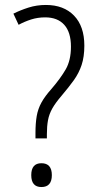

<svg xmlns="http://www.w3.org/2000/svg" viewBox="-20 -795 396 774"><path d="M165 -775Q237 -775 278.5 -732Q320 -689 320 -611Q320 -566 309 -533Q298 -500 277.5 -471.5Q257 -443 229 -410Q204 -381 191 -358Q178 -335 173.5 -310.5Q169 -286 169 -254V-237H123V-259Q123 -298 128 -327Q133 -356 147 -381.5Q161 -407 187 -436Q224 -479 245 -515.5Q266 -552 266 -607Q266 -665 239 -695Q212 -725 162 -725Q132 -725 105.5 -716.5Q79 -708 55 -695L34 -740Q62 -754 95 -764.5Q128 -775 165 -775ZM147 -41Q106 -41 106 -89Q106 -137 147 -137Q189 -137 189 -89Q189 -41 147 -41Z"/></svg>

Font: Noto Sans Tamil UI Condensed Light
Style: Regular
Weight: 300
Width: 3
Designer: Jelle Bosma - Monotype Design Team
Foundry: Monotype Imaging Inc.
Version: Version 2.004; ttfautohint (v1.8.4.7-5d5b)